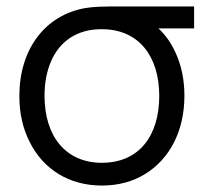

<svg xmlns="http://www.w3.org/2000/svg" viewBox="-20 -560 645 595"><path d="M295.5 15C346.5 15 391.5 3 430 -21C507.5 -68.5 551.5 -156.5 551.5 -263C551.5 -313.5 542 -359.5 522.5 -400C509 -429 491.5 -453 471 -472H581.5V-540H349C303.5 -540 270 -539.5 244.5 -535C118.5 -513 40 -406 40 -263C40 -209.5 50.5 -162 72 -120C114 -35.5 194 15 295.5 15ZM295.5 -55.5C184 -55.5 118 -137.5 118 -263C118 -302.5 124.5 -338 138 -369.5C164.5 -432 219 -469.5 293.5 -469.5H295.5C411 -469.5 473.5 -384.5 473.5 -263C473.5 -139 411 -55.5 295.5 -55.5Z"/></svg>

Font: Vela Sans
Style: Regular
Weight: 400
Designer: Principal design: Mikhail Sharanda - project Manrope.
Design modification: Ravid Balaliev
Foundry: Mikhail Sharanda
Version: Version 1.001